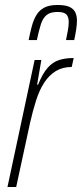

<svg xmlns="http://www.w3.org/2000/svg" viewBox="-20 -751 329 771"><path d="M10 0 119 -510H146L129 -411H133Q151 -456 171.5 -479Q192 -502 217.5 -510Q243 -518 276 -518L268 -482Q231 -482 204 -465.5Q177 -449 157.5 -419Q138 -389 125 -348Q112 -307 101 -259L45 0ZM95 -590Q101 -621 108 -646.5Q115 -672 126.5 -691Q138 -710 158 -720.5Q178 -731 211 -731Q242 -731 258.5 -723.5Q275 -716 282 -702Q289 -688 289 -669Q289 -653 286 -633Q283 -613 278 -590H245Q250 -613 253 -631Q256 -649 256 -663Q256 -683 246.5 -693Q237 -703 211 -703Q182 -703 167 -690.5Q152 -678 144 -653Q136 -628 128 -590Z"/></svg>

Font: Saira Condensed Thin
Style: Italic
Weight: 250
Width: 3
Italic angle: -12°
Designer: Hector Gatti with collaboration of the Omnibus-Type team
Foundry: Omnibus-Type
Version: Version 1.101